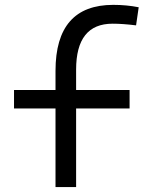

<svg xmlns="http://www.w3.org/2000/svg" viewBox="-20 -762 626 782"><path d="M206.1 0V-320.3H37.1V-395.5H206.1V-473.6Q206.1 -742.2 441.4 -742.2Q495.6 -742.2 544.9 -732.4L534.2 -658.7Q479 -665.5 438.5 -665.5Q290 -665.5 290 -478.5V-395.5H507.8V-320.3H290V0Z"/></svg>

Font: Cascadia Mono NF SemiLight
Style: Regular
Weight: 350
Monospace: yes
Designer: Aaron Bell
Foundry: Saja Typeworks
Version: Version 2404.023; ttfautohint (v1.8.4)